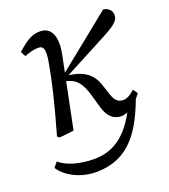

<svg xmlns="http://www.w3.org/2000/svg" viewBox="-130 -581 784 893"><g transform="rotate(-20 261.5 -134.5)"><path d="M193.4 217.3C363 217.3 433.7 96.9 490.7 -61.4L451 -51.3C385.9 105.1 303.7 157.1 206.2 157.1C134.8 157.1 70.9 138.1 37.5 108.1L17.1 132.4C47.4 180.1 117.8 217.3 193.4 217.3ZM78.2 -0.1 89.2 8 160 0 231 -349C249.1 -438.2 225 -487.3 170.7 -487.3C132.6 -487.3 108.1 -474 54.9 -427.7L68 -402.4C97.7 -413.3 112.7 -418.3 138.4 -418.3C164.2 -418.3 170.1 -395.6 160.2 -339C143.2 -243.3 122.3 -155.6 78.2 -0.1ZM392.6 13.1C427.2 13.1 465.5 -15.1 500.6 -61.4L484.4 -84.6C466.3 -67.5 446.5 -54.6 427.6 -54.6C404.8 -54.6 388 -63.6 375 -103.4L358.1 -155C340 -209.1 301.1 -237.2 244.7 -247.1L210.3 -253.1L207 -240.1L443.7 -365C508.1 -398.8 523.4 -416.1 523.4 -441.5C523.4 -462.9 505.2 -481.2 481.7 -482.3L191.1 -248.1L194.1 -231.9L213.9 -226C253.5 -214.2 276.2 -193.2 297.1 -118.5L314.1 -58.5C328.2 -10 356.3 13.1 392.6 13.1Z"/></g></svg>

Font: Source Serif Variable
Style: Italic
Weight: 389
Italic angle: -12°
Designer: Frank Grießhammer
Foundry: Adobe Systems Incorporated
Version: Version 3.001;hotconv 1.0.111;makeotfexe 2.5.65597